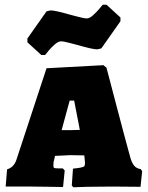

<svg xmlns="http://www.w3.org/2000/svg" viewBox="-20 -789 626 813"><path d="M284 -3 289 -75Q310 -77 322.5 -79.5Q335 -82 337.5 -86Q340 -90 340 -101L339 -110L337 -131Q314 -132 276 -132Q265 -132 237 -130L213 -129L207 -103L206 -89Q206 -80 209 -78Q212 -76 228 -76H246L254 -67L247 3Q234 3 196 2Q158 1 117 1H4L10 -72Q38 -80 49 -111L177 -500L418 -513L431 -502Q444 -453 475.5 -332.5Q507 -212 531 -125Q538 -99 548.5 -87Q559 -75 576 -73L582 -64L575 2L455 1Q395 1 350 2Q305 3 291 4ZM279 -238Q303 -238 318 -239L294 -363H275L241 -238ZM96 -610V-626L177 -741L194 -745Q214 -745 276 -727Q281 -726 308.5 -718.5Q336 -711 348 -711Q359 -711 373.5 -724Q388 -737 400 -751Q412 -765 415 -769H431L490 -715V-699L409 -584L392 -580Q372 -580 310 -598Q305 -599 277.5 -606.5Q250 -614 238 -614Q227 -614 212 -601Q197 -588 185.5 -574Q174 -560 171 -556H155Z"/></svg>

Font: Alegreya SC Black
Style: Regular
Weight: 900
Designer: Juan Pablo del Peral
Foundry: Huerta Tipografica
Version: Version 2.007; ttfautohint (v1.6)